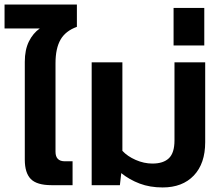

<svg xmlns="http://www.w3.org/2000/svg" viewBox="-38 -814 984 844"><path d="M189 0Q124 0 97.5 -27Q71 -54 71 -112V-542Q71 -595 89 -631.5Q107 -668 137 -689H-18V-794H300V-696Q250 -678 228 -639.5Q206 -601 206 -536V-147Q206 -105 247 -105H281V0Z M677 10Q621 10 576 -7Q531 -24 495 -53L489 0H365V-540H500V-151Q522 -127 558.5 -111Q595 -95 632 -95Q680 -95 704.5 -118.5Q729 -142 729 -197V-540H864V-189Q864 -95 814 -42.5Q764 10 677 10Z M725 -614V-779H860V-614Z"/></svg>

Font: Kanit Medium
Style: Regular
Weight: 500
Designer: Katatrad Team
Foundry: CadsonDemak
Version: Version 2.000; ttfautohint (v1.8.3)